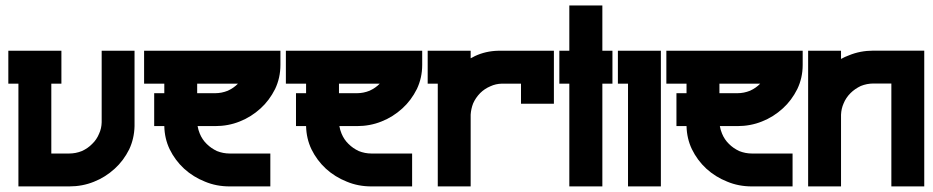

<svg xmlns="http://www.w3.org/2000/svg" viewBox="-20 -667 3337 687"><path d="M461.4 -215.8Q460.4 -171.4 442.4 -132.8Q421.9 -91.8 390.6 -63.5Q356.9 -32.7 315.9 -16.6Q274.9 0 227.5 0H45.9V-367.7H9.8V-485.4H199.7V-367.7H163.6V-117.7H227.5Q251 -117.7 272.9 -126.5Q294.4 -136.2 309.6 -151.9Q325.7 -167 334.5 -188.5Q343.3 -207.5 343.8 -229.5V-485.4H461.4Z M983.4 -485.4V-434.6Q983.4 -388.7 964.4 -348.6Q943.8 -307.6 912.6 -279.3Q878.9 -248.5 837.9 -232.4Q796.9 -215.8 749.5 -215.8H687Q689.5 -201.7 694.8 -189Q703.6 -167.5 719.7 -151.9Q734.9 -136.7 756.3 -126.5Q778.3 -117.7 801.8 -117.7H947.3V0H801.8Q753.9 0 713.4 -17.1Q671.4 -33.7 638.7 -63.5Q606.4 -93.3 586.9 -133.3Q568.8 -171.4 567.9 -215.8H531.7V-333.5H567.9V-367.7H495.6V-485.4ZM794.9 -342.3Q816.4 -352.1 831.5 -367.7H685.5V-333.5H749.5Q772.9 -333.5 794.9 -342.3Z M1490.7 -485.4V-434.6Q1490.7 -388.7 1471.7 -348.6Q1451.2 -307.6 1419.9 -279.3Q1386.2 -248.5 1345.2 -232.4Q1304.2 -215.8 1256.8 -215.8H1194.3Q1196.8 -201.7 1202.1 -189Q1210.9 -167.5 1227.1 -151.9Q1242.2 -136.7 1263.7 -126.5Q1285.6 -117.7 1309.1 -117.7H1454.6V0H1309.1Q1261.2 0 1220.7 -17.1Q1178.7 -33.7 1146 -63.5Q1113.8 -93.3 1094.2 -133.3Q1076.2 -171.4 1075.2 -215.8H1039.1V-333.5H1075.2V-367.7H1002.9V-485.4ZM1302.2 -342.3Q1323.7 -352.1 1338.9 -367.7H1192.9V-333.5H1256.8Q1280.3 -333.5 1302.2 -342.3Z M1961.9 -485.4V-295.9H1844.2V-367.7H1775.9Q1753.9 -367.2 1734.9 -358.4Q1713.9 -349.6 1698.2 -334Q1681.6 -316.9 1672.9 -296.9Q1665.5 -277.8 1664.1 -256.8V0H1546.4V-367.7H1510.3V-485.4H1664.1V-458.5Q1667 -460 1672.4 -462.6Q1677.7 -465.3 1679.2 -466.3Q1717.8 -484.4 1762.2 -485.4Z M2171.4 -485.4V-367.7H2135.3V0H2017.1V-367.7H1981.4V-485.4H2017.1V-647.5H2135.3V-485.4Z M2344.7 -485.4V0H2227.1V-367.7H2190.9V-485.4Z M2852.1 -485.4V-434.6Q2852.1 -388.7 2833 -348.6Q2812.5 -307.6 2781.2 -279.3Q2747.6 -248.5 2706.5 -232.4Q2665.5 -215.8 2618.2 -215.8H2555.7Q2558.1 -201.7 2563.5 -189Q2572.3 -167.5 2588.4 -151.9Q2603.5 -136.7 2625 -126.5Q2647 -117.7 2670.4 -117.7H2815.9V0H2670.4Q2622.6 0 2582 -17.1Q2540 -33.7 2507.3 -63.5Q2475.1 -93.3 2455.6 -133.3Q2437.5 -171.4 2436.5 -215.8H2400.4V-333.5H2436.5V-367.7H2364.3V-485.4ZM2663.6 -342.3Q2685.1 -352.1 2700.2 -367.7H2554.2V-333.5H2618.2Q2641.6 -333.5 2663.6 -342.3Z M3287.1 -485.8V0H3169.4V-368.2H3105.5Q3082 -368.2 3060.1 -359.4Q3038.6 -349.1 3023.4 -334Q3006.8 -317.4 2998.5 -296.9Q2990.2 -278.3 2989.3 -256.3V0H2871.6V-485.4H2989.3V-456.1Q3003.4 -463.9 3017.1 -468.8Q3057.6 -485.8 3105.5 -485.8Z"/></svg>

Font: Sangha Kali
Style: Regular
Weight: 400
Designer: Seslavinskaya Anna
Foundry: Popkern
Version: Version 2.000;PS 002.000;hotconv 1.0.88;makeotf.lib2.5.64775